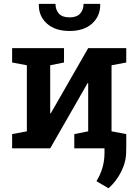

<svg xmlns="http://www.w3.org/2000/svg" viewBox="-20 -782 728 1012"><path d="M43.9 0V-75.2L121.6 -89.8V-438L43.9 -452.6V-528.3H317.4V-452.6L244.6 -438V-185.1L247.6 -184.6L444.8 -528.3H645.5V-452.6L567.9 -438V-89.8L645.5 -75.2V0H371.6V-75.2L444.8 -89.8V-343.8L441.9 -344.2L244.6 0ZM346.7 -618.7Q271 -618.7 227.3 -657.7Q183.6 -696.8 184.6 -758.8L185.5 -761.7H272.5Q272.5 -730.5 290.3 -710.4Q308.1 -690.4 346.7 -690.4Q384.3 -690.4 402.3 -710.2Q420.4 -730 420.4 -761.7H507.3L508.3 -758.8Q508.8 -696.8 465.3 -657.7Q421.9 -618.7 346.7 -618.7ZM551.8 210.4 488.3 172.9Q509.3 138.7 520 102.1Q530.8 65.4 530.8 22V-70.8H645.5L645 17.6Q645 70.8 618.7 123Q592.3 175.3 551.8 210.4Z"/></svg>

Font: Roboto Slab Medium
Style: Regular
Weight: 500
Designer: Google
Version: Version 2.001; ttfautohint (v1.8.3)